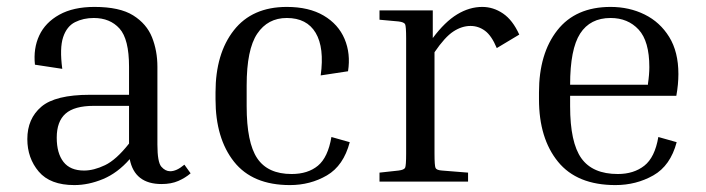

<svg xmlns="http://www.w3.org/2000/svg" viewBox="-20 -525 2040 555"><path d="M447 7Q369 7 355 -65Q320 -25 278 -7.5Q236 10 195 10Q125 10 92 -29Q59 -68 59 -123Q59 -182 99.5 -216.5Q140 -251 240 -251H353V-332Q353 -412 325.5 -442.5Q298 -473 251 -473Q221 -473 197 -461Q173 -449 162.5 -417.5Q152 -386 160 -326L81 -338Q76 -385 93.5 -422.5Q111 -460 151.5 -482.5Q192 -505 253 -505Q326 -505 365 -480.5Q404 -456 419.5 -417Q435 -378 435 -332V-107Q435 -56 446.5 -43Q458 -30 472 -30Q481 -30 491 -34.5Q501 -39 513 -49L531 -24Q516 -11 495.5 -2Q475 7 447 7ZM223 -32Q251 -32 283.5 -47.5Q316 -63 353 -110V-219H251Q195 -219 169.5 -196.5Q144 -174 144 -127Q144 -82 163.5 -57Q183 -32 223 -32Z M809 -473Q754 -473 723.5 -427.5Q693 -382 693 -278V-218Q693 -113 723.5 -67.5Q754 -22 823 -22Q870 -22 899 -46Q928 -70 938 -129L991 -114Q973 -46 925 -18Q877 10 818 10Q710 10 656.5 -57.5Q603 -125 603 -238V-258Q603 -370 656 -437.5Q709 -505 809 -505Q873 -505 915.5 -480Q958 -455 976 -412.5Q994 -370 986 -319L907 -307Q918 -387 892.5 -430Q867 -473 809 -473Z M1077 -468V-495H1231V-415Q1266 -462 1301.5 -483.5Q1337 -505 1374 -505Q1406 -505 1434 -486Q1462 -467 1481 -425L1416 -386Q1401 -422 1382 -436Q1363 -450 1340 -450Q1315 -450 1290.5 -434Q1266 -418 1236 -374V-81Q1236 -46 1239 -39.5Q1242 -33 1258 -32L1333 -26V0H1077V-26L1132 -32Q1148 -34 1151 -40Q1154 -46 1154 -81V-414Q1154 -449 1151 -455Q1148 -461 1132 -463Z M1936 -114Q1918 -46 1868.5 -18Q1819 10 1759 10Q1648 10 1593 -57.5Q1538 -125 1538 -238V-258Q1538 -370 1591 -437.5Q1644 -505 1745 -505Q1799 -505 1843.5 -483Q1888 -461 1914.5 -418Q1941 -375 1941 -311Q1941 -281 1935 -248H1628V-218Q1628 -113 1660.5 -67.5Q1693 -22 1766 -22Q1812 -22 1842.5 -46Q1873 -70 1883 -129ZM1745 -473Q1686 -473 1657 -428Q1628 -383 1628 -280H1853V-283Q1855 -296 1856 -308.5Q1857 -321 1857 -331Q1857 -406 1826 -439.5Q1795 -473 1745 -473Z"/></svg>

Font: Inria Serif
Style: Regular
Weight: 400
Designer: Black Foundry Team
Foundry: Black Foundry
Version: Version 1.000; ttfautohint (v1.8.3)